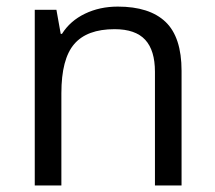

<svg xmlns="http://www.w3.org/2000/svg" viewBox="-20 -565 654 585"><path d="M452.1 0V-346.2Q452.1 -411.6 422.4 -443.8Q392.6 -476.1 329.1 -476.1Q245.1 -476.1 206.1 -430.7Q167 -385.3 167 -280.8V0H85.9V-535.2H151.9L165 -461.9H168.9Q193.8 -501.5 238.8 -523.2Q283.7 -544.9 338.9 -544.9Q435.5 -544.9 484.4 -498.3Q533.2 -451.7 533.2 -349.1V0Z"/></svg>

Font: f08745844
Style: Regular
Weight: 400
Foundry: Ascender Corporation
Version: Version 1.10